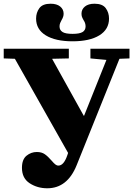

<svg xmlns="http://www.w3.org/2000/svg" viewBox="-20 -1002 716 1032"><path d="M98 -100Q98 -145 122.5 -165Q147 -185 178 -185Q204 -185 221 -173Q238 -161 257 -139Q269 -125 277 -118.5Q285 -112 294 -112Q323 -112 342 -168L346 -180L60 -686L0 -688V-740H350V-688L260 -686L430 -380H432L552 -680L466 -688V-740H676V-688L622 -686L392 -114Q342 10 234 10Q181 10 139.5 -17Q98 -44 98 -100ZM174 -902Q174 -934 191.5 -958Q209 -982 252 -982Q285 -982 303.5 -967Q322 -952 322 -928Q322 -912 311 -894Q307 -887 303.5 -878.5Q300 -870 300 -860Q300 -840 316 -830Q332 -820 370 -820Q408 -820 424 -830Q440 -840 440 -860Q440 -878 429 -894Q428 -896 423 -905.5Q418 -915 418 -928Q418 -952 436.5 -967Q455 -982 488 -982Q531 -982 548.5 -958Q566 -934 566 -902Q566 -844 514 -812Q462 -780 370 -780Q278 -780 226 -812Q174 -844 174 -902Z"/></svg>

Font: Minipax
Style: Bold
Weight: 700
Designer: Raphaël Ronot, Igor Stepanchenko (Cyrillic)
Foundry: steppetype
Version: Version 1.002